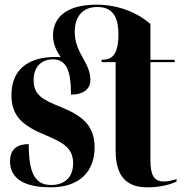

<svg xmlns="http://www.w3.org/2000/svg" viewBox="-20 -792 791 822"><path d="M197 10C321 10 385 -58 385 -161C385 -260 325 -299 240 -334C163 -365 124 -385 124 -449C124 -515 167 -538 206 -538C261 -538 284 -496 284 -387C342 -387 367 -415 367 -449C367 -526 300 -564 300 -655C300 -723 335 -762 396 -762C456 -762 487 -729 487 -644C487 -545 449 -536 415 -536V-526H475V-148C475 -31 527 10 611 10C673 10 716 -5 736 -15V-25C713 -18 695 -15 680 -15C641 -15 624 -41 624 -105V-526H728V-536H624V-689C567 -740 483 -772 393 -772C258 -772 207 -712 207 -641C207 -601 223 -573 240 -547C233 -548 224 -548 216 -548C103 -548 29 -496 29 -385C29 -293 79 -253 176 -213C245 -183 293 -162 293 -93C293 -30 254 0 199 0C130 0 103 -50 103 -175C59 -175 23 -158 23 -101C23 -42 63 10 197 10Z"/></svg>

Font: Noto Serif Display ExtraCondensed ExtraBold
Style: Regular
Weight: 800
Width: 2
Designer: Monotype Design Team
Foundry: Monotype Imaging Inc.
Version: Version 2.009